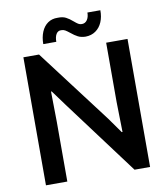

<svg xmlns="http://www.w3.org/2000/svg" viewBox="-96 -982 929 1063"><g transform="rotate(-10 368.5 -451.0)"><path d="M75.7 -719.7H163.6L479.5 -302.7L540 -217.3H544.4L541 -386.2V-719.7H661.1V0H573.7L259.8 -420.9L197.3 -506.3H193.4L195.8 -337.4V0H75.7ZM300.3 -902.3Q328.1 -903.3 346.2 -894Q364.3 -884.8 384.3 -867.2Q397.9 -855.5 406.7 -850.1Q415.5 -844.7 426.3 -844.7Q445.8 -844.7 456.8 -860.8Q467.8 -877 467.8 -902.3H540.5Q541 -865.7 528.6 -836.2Q516.1 -806.6 491.9 -789.8Q467.8 -772.9 435.1 -772.5Q410.2 -772.9 392.6 -782Q375 -791 355 -807.6Q339.8 -819.8 329.8 -825.7Q319.8 -831.5 307.6 -831.1Q289.6 -832 279.8 -816.2Q270 -800.3 270 -772.5H196.8Q196.8 -810.5 209.2 -840.6Q221.7 -870.6 245.1 -887Q268.6 -903.3 300.3 -902.3Z"/></g></svg>

Font: Reddit Sans SemiBold
Style: Regular
Weight: 600
Designer: Stephen Hutchings
Foundry: Reddit
Version: Version 1.013